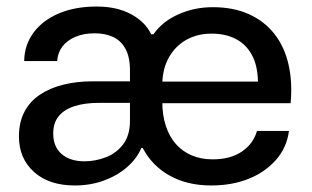

<svg xmlns="http://www.w3.org/2000/svg" viewBox="-20 -559 954 588"><path d="M209 9Q130 9 84 -32.5Q38 -74 38 -141Q38 -185 55 -217Q72 -249 103 -269.5Q134 -290 175 -300Q216 -310 265 -310H427V-244H283Q240 -244 208.5 -234Q177 -224 160 -203.5Q143 -183 143 -150Q143 -110 168.5 -87.5Q194 -65 239 -65Q272 -65 304.5 -77.5Q337 -90 357.5 -117.5Q378 -145 378 -189V-343Q378 -385 364 -410Q350 -435 326 -446Q302 -457 270 -457Q236 -457 210.5 -446Q185 -435 171 -416.5Q157 -398 155 -372H54Q55 -422 83 -459.5Q111 -497 160.5 -518Q210 -539 276 -539Q338 -539 381.5 -515.5Q425 -492 443 -454H450Q477 -493 526 -515Q575 -537 632 -537Q695 -537 742.5 -515.5Q790 -494 820.5 -455Q851 -416 863.5 -362Q876 -308 870 -243H466V-309H770Q769 -359 751 -391.5Q733 -424 701.5 -440Q670 -456 628 -456Q585 -456 551.5 -437.5Q518 -419 498 -384.5Q478 -350 477 -302V-248Q477 -206 488 -173Q499 -140 519 -117.5Q539 -95 567.5 -83Q596 -71 631 -71Q686 -71 721 -95Q756 -119 767 -158H865Q858 -106 824.5 -68.5Q791 -31 740.5 -11Q690 9 627 9Q553 9 499 -21.5Q445 -52 417 -106H413Q399 -73 369 -47Q339 -21 298 -6Q257 9 209 9Z"/></svg>

Font: Mona Sans ExtraLight Medium
Style: Regular
Weight: 500
Version: Version 2.000